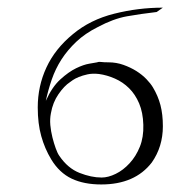

<svg xmlns="http://www.w3.org/2000/svg" viewBox="-20 -476 443 499"><path d="M403.3 -456.1Q339.4 -456.1 276.9 -440.4Q214.4 -424.8 169.4 -387.2Q123 -349.1 100.6 -300.5Q78.1 -252 78.1 -196.8Q78.1 -154.8 87.2 -122.3Q96.2 -89.8 113.3 -61.5Q134.3 -26.9 166.3 -11.7Q198.2 3.4 243.2 3.4Q330.6 3.4 374.5 -53.7Q403.3 -94.7 403.3 -147.9Q403.3 -178.7 397 -202.9Q390.6 -227.1 377.4 -249Q371.6 -258.8 360.6 -270.3Q349.6 -281.7 334.5 -291.3Q319.3 -300.8 300.8 -307.4Q282.2 -314 262.2 -314Q249.5 -314 243.4 -314.9Q237.3 -315.9 232.4 -314Q227.1 -313 212.2 -310.5Q197.3 -308.1 177.7 -298.6Q158.2 -289.1 136.7 -269.5Q115.2 -250 99.1 -213.9Q105 -241.7 114.5 -269.3Q124 -296.9 139.6 -321.3Q155.3 -345.7 178.2 -367.4Q201.2 -389.2 234.4 -405.8Q274.4 -427.2 309.8 -433.6Q345.2 -439.9 387.2 -444.8Q391.6 -448.2 395.5 -450.7Q399.4 -453.1 403.3 -456.1ZM237.3 -283.7Q258.3 -280.8 278.8 -271.7Q299.3 -262.7 315.4 -246.8Q331.5 -231 341.6 -207.3Q351.6 -183.6 352.5 -151.6Q353.5 -119.6 343.5 -94.7Q333.5 -69.8 316.9 -51.8Q300.3 -33.7 280.8 -24.2Q261.2 -14.6 244.1 -14.6Q217.3 -14.6 186.8 -26.6Q156.2 -38.6 134.3 -70.8Q129.4 -77.6 124.8 -90.6Q120.1 -103.5 116.2 -119.1Q112.3 -134.8 110.8 -150.9Q109.4 -167 112.3 -181.6Q117.2 -210 132.1 -231.4Q147 -252.9 162.1 -262.7Q163.1 -263.7 169.2 -267.8Q175.3 -272 184.8 -275.9Q194.3 -279.8 207.3 -282.7Q220.2 -285.6 237.3 -283.7Z"/></svg>

Font: ML-NILA05
Style: Regular
Weight: 400
Designer: CLT@C-DIT
Version: Version ML-NILA05 1.0